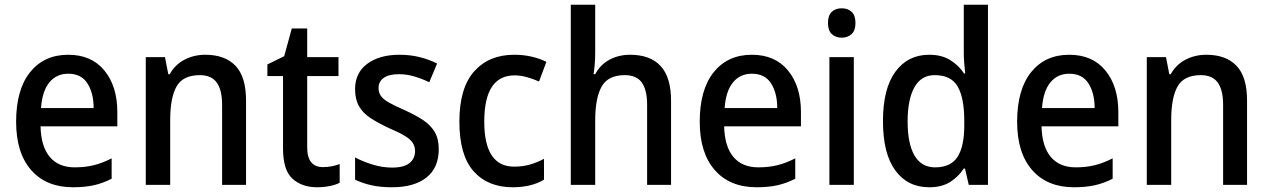

<svg xmlns="http://www.w3.org/2000/svg" viewBox="-20 -780 5354 810"><path d="M268 -549Q366 -549 420.5 -482.5Q475 -416 475 -307V-247H151Q153 -162 190 -118Q227 -74 295 -74Q339 -74 375.5 -83Q412 -92 451 -112V-26Q414 -7 376 1.5Q338 10 288 10Q175 10 111.5 -62.5Q48 -135 48 -266Q48 -402 107 -475.5Q166 -549 268 -549ZM268 -469Q218 -469 188 -432Q158 -395 153 -324H375Q375 -387 349 -428Q323 -469 268 -469Z M846 -549Q929 -549 973.5 -502.5Q1018 -456 1018 -356V0H917V-338Q917 -400 894.5 -431.5Q872 -463 823 -463Q752 -463 725 -415.5Q698 -368 698 -273V0H595V-539H676L690 -467H696Q719 -508 759 -528.5Q799 -549 846 -549Z M1343 -75Q1361 -75 1379.5 -78.5Q1398 -82 1413 -88V-9Q1396 0 1370.5 5Q1345 10 1317 10Q1254 10 1214 -26Q1174 -62 1174 -154V-459H1108V-508L1179 -543L1211 -660H1276V-539H1408V-459H1276V-158Q1276 -75 1343 -75Z M1831 -151Q1831 -72 1779 -31Q1727 10 1634 10Q1584 10 1546.5 1.5Q1509 -7 1478 -22V-116Q1509 -99 1551 -86Q1593 -73 1634 -73Q1684 -73 1707.5 -92Q1731 -111 1731 -143Q1731 -161 1722 -176Q1713 -191 1689 -206Q1665 -221 1620 -240Q1575 -261 1543 -282Q1511 -303 1494.5 -332Q1478 -361 1478 -404Q1478 -473 1529.5 -511Q1581 -549 1665 -549Q1709 -549 1748.5 -539.5Q1788 -530 1824 -512L1791 -433Q1760 -448 1728 -457.5Q1696 -467 1663 -467Q1621 -467 1599 -451.5Q1577 -436 1577 -409Q1577 -389 1587 -375Q1597 -361 1621.5 -347Q1646 -333 1690 -314Q1734 -294 1765.5 -273Q1797 -252 1814 -223Q1831 -194 1831 -151Z M2143 10Q2038 10 1978 -57.5Q1918 -125 1918 -267Q1918 -409 1980.5 -479Q2043 -549 2149 -549Q2190 -549 2225 -540.5Q2260 -532 2285 -519L2254 -436Q2230 -447 2203 -454.5Q2176 -462 2151 -462Q2023 -462 2023 -267Q2023 -77 2149 -77Q2186 -77 2216.5 -86Q2247 -95 2275 -110V-22Q2222 10 2143 10Z M2491 -558Q2491 -533 2489 -508.5Q2487 -484 2484 -467H2491Q2513 -508 2552 -528.5Q2591 -549 2638 -549Q2723 -549 2767 -501.5Q2811 -454 2811 -355V0H2710V-338Q2710 -401 2687.5 -432Q2665 -463 2616 -463Q2545 -463 2518 -414.5Q2491 -366 2491 -272V0H2388V-760H2491Z M3152 -549Q3250 -549 3304.5 -482.5Q3359 -416 3359 -307V-247H3035Q3037 -162 3074 -118Q3111 -74 3179 -74Q3223 -74 3259.5 -83Q3296 -92 3335 -112V-26Q3298 -7 3260 1.5Q3222 10 3172 10Q3059 10 2995.5 -62.5Q2932 -135 2932 -266Q2932 -402 2991 -475.5Q3050 -549 3152 -549ZM3152 -469Q3102 -469 3072 -432Q3042 -395 3037 -324H3259Q3259 -387 3233 -428Q3207 -469 3152 -469Z M3531 -745Q3557 -745 3573 -730Q3589 -715 3589 -683Q3589 -651 3572.5 -636Q3556 -621 3531 -621Q3506 -621 3489.5 -636Q3473 -651 3473 -683Q3473 -715 3489 -730Q3505 -745 3531 -745ZM3582 -539V0H3479V-539Z M3900 10Q3809 10 3757 -61Q3705 -132 3705 -269Q3705 -406 3757.5 -477.5Q3810 -549 3900 -549Q3952 -549 3988 -527Q4024 -505 4047 -470H4052Q4050 -488 4048 -512Q4046 -536 4046 -555V-760H4148V0H4067L4051 -69H4046Q4023 -34 3988 -12Q3953 10 3900 10ZM3925 -74Q3991 -74 4019.5 -118Q4048 -162 4048 -250V-271Q4048 -366 4020.5 -414.5Q3993 -463 3923 -463Q3866 -463 3837.5 -411.5Q3809 -360 3809 -268Q3809 -174 3838 -124Q3867 -74 3925 -74Z M4491 -549Q4589 -549 4643.5 -482.5Q4698 -416 4698 -307V-247H4374Q4376 -162 4413 -118Q4450 -74 4518 -74Q4562 -74 4598.5 -83Q4635 -92 4674 -112V-26Q4637 -7 4599 1.5Q4561 10 4511 10Q4398 10 4334.5 -62.5Q4271 -135 4271 -266Q4271 -402 4330 -475.5Q4389 -549 4491 -549ZM4491 -469Q4441 -469 4411 -432Q4381 -395 4376 -324H4598Q4598 -387 4572 -428Q4546 -469 4491 -469Z M5069 -549Q5152 -549 5196.5 -502.5Q5241 -456 5241 -356V0H5140V-338Q5140 -400 5117.5 -431.5Q5095 -463 5046 -463Q4975 -463 4948 -415.5Q4921 -368 4921 -273V0H4818V-539H4899L4913 -467H4919Q4942 -508 4982 -528.5Q5022 -549 5069 -549Z"/></svg>

Font: Noto Sans Ethiopic SemiCondensed Medium
Style: Regular
Weight: 500
Width: 4
Designer: Monotype Design Team
Foundry: Monotype Imaging Inc.
Version: Version 2.102; ttfautohint (v1.8.4.7-5d5b)